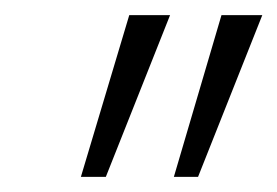

<svg xmlns="http://www.w3.org/2000/svg" viewBox="-20 -775 367 254"><path d="M210 -541 273 -755H327L242 -541ZM87 -541 151 -755H205L120 -541Z"/></svg>

Font: DM Sans 9pt ExtraLight
Style: Italic
Weight: 250
Italic angle: -10°
Version: Version 4.004;gftools[0.9.30]